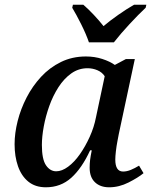

<svg xmlns="http://www.w3.org/2000/svg" viewBox="-20 -786 643 816"><path d="M175 10Q130 10 100.5 -14Q71 -38 56.5 -79.5Q42 -121 42 -173Q42 -220 55 -271.5Q68 -323 93 -371.5Q118 -420 154.5 -459.5Q191 -499 239 -522.5Q287 -546 345 -546Q382 -546 414.5 -535.5Q447 -525 468 -510L515 -535H553L485 -217Q483 -206 479 -185.5Q475 -165 472.5 -143Q470 -121 470 -108Q470 -57 503 -57Q519 -57 536 -64Q553 -71 571 -82L590 -50Q567 -31 526.5 -10.5Q486 10 444 10Q406 10 383.5 -11.5Q361 -33 361 -73Q361 -91 363 -107Q365 -123 370 -147H363Q328 -71 283 -30.5Q238 10 175 10ZM219 -58Q243 -58 269.5 -77.5Q296 -97 319.5 -130.5Q343 -164 361.5 -205Q380 -246 388 -288L425 -462Q414 -479 394 -487.5Q374 -496 352 -496Q314 -496 283 -474Q252 -452 228.5 -415.5Q205 -379 189.5 -335.5Q174 -292 166 -248.5Q158 -205 158 -170Q158 -109 175.5 -83.5Q193 -58 219 -58ZM358 -606Q346 -641 325 -683Q304 -725 287 -753L290 -766H334Q355 -748 378.5 -723Q402 -698 420 -675Q447 -698 483.5 -723.5Q520 -749 550 -766H602L599 -753Q569 -725 530.5 -683.5Q492 -642 464 -606Z"/></svg>

Font: Noto Serif Medium
Style: Italic
Weight: 500
Italic angle: -12°
Designer: Monotype Design Team
Foundry: Monotype Imaging Inc.
Version: Version 2.014; ttfautohint (v1.8.4.7-5d5b)